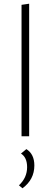

<svg xmlns="http://www.w3.org/2000/svg" viewBox="-20 -734 273 1034"><path d="M96 0V-708L137 -714V0ZM101 280 82 264Q126 223 126 166Q126 114 93 93L122 69Q165 96 165 157Q165 233 101 280Z"/></svg>

Font: EauTestText Light
Style: Regular
Weight: 300
Designer: Christian Thalmann (Catharsis Fonts)
Version: Version 0.001;PS 000.001;hotconv 1.0.88;makeotf.lib2.5.64775